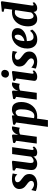

<svg xmlns="http://www.w3.org/2000/svg" viewBox="1610 -2468 1111 4374"><g transform="rotate(-90 2166.0 -281.5)"><path d="M380.5 -446.5H374Q364.5 -461.5 340 -479.5Q315.5 -497.5 280 -497.5Q259.5 -497.5 241.5 -491.2Q223.5 -485 212.5 -472.2Q201.5 -459.5 201.5 -439.5Q201.5 -419.5 211.2 -402.5Q221 -385.5 240.5 -368.5Q260 -351.5 288.5 -331Q317 -311 339.5 -289.2Q362 -267.5 375.2 -238.5Q388.5 -209.5 388.5 -169Q388.5 -123.5 369.8 -90Q351 -56.5 318.5 -34.2Q286 -12 244 -1Q202 10 155.5 10Q124 10 91.2 4.5Q58.5 -1 33.5 -8.8Q8.5 -16.5 -1 -24L23 -122H26.5Q36 -111 56 -97Q76 -83 101.5 -72.8Q127 -62.5 154 -62.5Q172 -62.5 189.8 -69Q207.5 -75.5 219.5 -89.5Q231.5 -103.5 231.5 -126Q231.5 -146 220.5 -163.2Q209.5 -180.5 189.8 -197.8Q170 -215 142.5 -233.5Q119 -249.5 97 -271.5Q75 -293.5 60.8 -324.5Q46.5 -355.5 46.5 -398Q46.5 -447.5 75 -485.2Q103.5 -523 154.8 -544.2Q206 -565.5 274.5 -565.5Q301.5 -565.5 327.8 -562.5Q354 -559.5 373.8 -555.2Q393.5 -551 401 -547.5Z M619 10Q589 10 556.8 -1.8Q524.5 -13.5 502.2 -40.8Q480 -68 479 -114Q479 -131.5 480.8 -152.5Q482.5 -173.5 485.5 -196.5Q488.5 -219.5 492 -243.5Q495.5 -267.5 499 -290.5L526 -469.5L464.5 -507L472 -548.5L666 -565.5L691 -553L658 -288Q655.5 -266.5 652.2 -244.2Q649 -222 646.2 -201.8Q643.5 -181.5 641.8 -165Q640 -148.5 640 -137.5Q640 -114 645 -99.8Q650 -85.5 660 -78.8Q670 -72 686.5 -72Q706 -72 723.8 -79.8Q741.5 -87.5 756.8 -100.2Q772 -113 783.5 -127.5L843 -561H1000L937 -109Q934.5 -90 940.5 -81.2Q946.5 -72.5 957 -72.5Q965.5 -72.5 974.2 -76.8Q983 -81 1001 -94.5L1015 -61Q1009.5 -52 991.8 -35Q974 -18 945 -4Q916 10 878 10Q837.5 10 816.5 -4Q795.5 -18 790.5 -42.5Q790 -45.5 789.5 -49.5Q789 -53.5 789.2 -57.8Q789.5 -62 790 -66.8Q790.5 -71.5 791 -75.5L789 -76.5Q776.5 -61 760.8 -45.8Q745 -30.5 724.2 -17.8Q703.5 -5 677.8 2.5Q652 10 619 10Z M1082 0 1145 -469 1092.5 -498 1100.5 -539 1262.5 -565.5 1288 -548.5 1283 -457 1280 -419.5Q1288.5 -448 1303.2 -474.2Q1318 -500.5 1338.8 -521Q1359.5 -541.5 1385 -553.5Q1410.5 -565.5 1440.5 -565.5Q1453.5 -565.5 1462.2 -562Q1471 -558.5 1474.5 -555.5L1441 -384.5Q1438 -388.5 1423.8 -394.8Q1409.5 -401 1386 -401Q1371 -401 1356.5 -399.5Q1342 -398 1329.2 -395.2Q1316.5 -392.5 1306 -387.8Q1295.5 -383 1288 -376.5L1237 0Z M1462.5 254 1561.5 -469.5 1508.5 -498 1516 -539 1703 -565.5 1727.5 -553 1722 -509Q1737.5 -524 1758 -537Q1778.5 -550 1803.8 -557.8Q1829 -565.5 1860 -565.5Q1915.5 -565.5 1953.2 -540.8Q1991 -516 2010 -469Q2029 -422 2029 -354.5Q2029 -294 2014 -239.2Q1999 -184.5 1971 -139Q1943 -93.5 1902.8 -60Q1862.5 -26.5 1811.2 -8.2Q1760 10 1700.5 10Q1688.5 10 1675.8 8.5Q1663 7 1651 5L1615.5 254ZM1660.5 -63.5Q1671.5 -59.5 1684 -57.5Q1696.5 -55.5 1713 -55.5Q1746 -55.5 1770.8 -72.5Q1795.5 -89.5 1813 -118.8Q1830.5 -148 1841.5 -186.5Q1852.5 -225 1857.5 -268.5Q1862.5 -312 1862.5 -356Q1862.5 -390 1855.2 -418.8Q1848 -447.5 1832.8 -464.5Q1817.5 -481.5 1793 -481.5Q1775 -481.5 1760.5 -474.2Q1746 -467 1734 -455.2Q1722 -443.5 1712 -430Z M2083 0 2146 -469 2093.5 -498 2101.5 -539 2263.5 -565.5 2289 -548.5 2284 -457 2281 -419.5Q2289.5 -448 2304.2 -474.2Q2319 -500.5 2339.8 -521Q2360.5 -541.5 2386 -553.5Q2411.5 -565.5 2441.5 -565.5Q2454.5 -565.5 2463.2 -562Q2472 -558.5 2475.5 -555.5L2442 -384.5Q2439 -388.5 2424.8 -394.8Q2410.5 -401 2387 -401Q2372 -401 2357.5 -399.5Q2343 -398 2330.2 -395.2Q2317.5 -392.5 2307 -387.8Q2296.5 -383 2289 -376.5L2238 0Z M2605 10Q2572 10 2550 0.8Q2528 -8.5 2518 -24.8Q2508 -41 2511 -62Q2513.5 -84.5 2517.8 -115Q2522 -145.5 2527 -183.2Q2532 -221 2538.2 -265.5Q2544.5 -310 2551 -360.8Q2557.5 -411.5 2565 -467.5L2509 -498L2517 -539L2710.5 -565.5L2736.5 -553L2674.5 -109Q2672 -91 2676.2 -81.8Q2680.5 -72.5 2691 -72.5Q2700 -72.5 2710 -77.5Q2720 -82.5 2736.5 -95L2749.5 -61Q2743.5 -53 2725.5 -36Q2707.5 -19 2677.5 -4.5Q2647.5 10 2605 10ZM2661.5 -633Q2629 -633 2605.2 -658.2Q2581.5 -683.5 2583.5 -714Q2585.5 -753.5 2610 -781.2Q2634.5 -809 2679 -809Q2718 -809 2740 -784.5Q2762 -760 2761.5 -731Q2761 -690.5 2737.2 -661.8Q2713.5 -633 2661.5 -633Z M3171 -446.5H3164.5Q3155 -461.5 3130.5 -479.5Q3106 -497.5 3070.5 -497.5Q3050 -497.5 3032 -491.2Q3014 -485 3003 -472.2Q2992 -459.5 2992 -439.5Q2992 -419.5 3001.8 -402.5Q3011.5 -385.5 3031 -368.5Q3050.5 -351.5 3079 -331Q3107.5 -311 3130 -289.2Q3152.5 -267.5 3165.8 -238.5Q3179 -209.5 3179 -169Q3179 -123.5 3160.2 -90Q3141.5 -56.5 3109 -34.2Q3076.5 -12 3034.5 -1Q2992.5 10 2946 10Q2914.5 10 2881.8 4.5Q2849 -1 2824 -8.8Q2799 -16.5 2789.5 -24L2813.5 -122H2817Q2826.5 -111 2846.5 -97Q2866.5 -83 2892 -72.8Q2917.5 -62.5 2944.5 -62.5Q2962.5 -62.5 2980.2 -69Q2998 -75.5 3010 -89.5Q3022 -103.5 3022 -126Q3022 -146 3011 -163.2Q3000 -180.5 2980.2 -197.8Q2960.5 -215 2933 -233.5Q2909.5 -249.5 2887.5 -271.5Q2865.5 -293.5 2851.2 -324.5Q2837 -355.5 2837 -398Q2837 -447.5 2865.5 -485.2Q2894 -523 2945.2 -544.2Q2996.5 -565.5 3065 -565.5Q3092 -565.5 3118.2 -562.5Q3144.5 -559.5 3164.2 -555.2Q3184 -551 3191.5 -547.5Z M3679.5 -105.5Q3666.5 -84.5 3636.8 -57Q3607 -29.5 3561.5 -9Q3516 11.5 3455 11.5Q3398 11.5 3358.2 -7.5Q3318.5 -26.5 3294 -58.5Q3269.5 -90.5 3258.5 -130.2Q3247.5 -170 3247 -211.5Q3246.5 -289 3269.8 -354.2Q3293 -419.5 3335 -467.5Q3377 -515.5 3434 -542.2Q3491 -569 3557 -569Q3611 -569 3645 -552.8Q3679 -536.5 3695.2 -508.8Q3711.5 -481 3712.5 -447Q3714 -398.5 3695.2 -362.2Q3676.5 -326 3644.5 -300.2Q3612.5 -274.5 3573 -258Q3533.5 -241.5 3492.5 -233.8Q3451.5 -226 3416 -225Q3416 -187.5 3421.8 -159.2Q3427.5 -131 3439.2 -112Q3451 -93 3468 -83.2Q3485 -73.5 3506.5 -73.5Q3544.5 -73.5 3571.5 -86.5Q3598.5 -99.5 3617.5 -118.2Q3636.5 -137 3650 -154ZM3522 -502.5Q3493.5 -502.5 3474.2 -481.2Q3455 -460 3442.8 -426.5Q3430.5 -393 3424 -354.5Q3417.5 -316 3416 -281.5Q3433 -282.5 3453.2 -289.5Q3473.5 -296.5 3493 -309Q3512.5 -321.5 3528.8 -340Q3545 -358.5 3554.2 -382.2Q3563.5 -406 3562.5 -435Q3561 -469 3550.8 -485.8Q3540.5 -502.5 3522 -502.5Z M4226.5 -110Q4224 -92 4227.8 -82.2Q4231.5 -72.5 4243.5 -72.5Q4250.5 -72.5 4260.8 -76.8Q4271 -81 4288.5 -94.5L4302.5 -60.5Q4296 -53 4278.8 -36Q4261.5 -19 4233 -4.5Q4204.5 10 4165.5 10Q4124.5 10 4105.2 -9Q4086 -28 4082 -63L4081 -74Q4068 -54.5 4045.8 -35Q4023.5 -15.5 3992 -2.8Q3960.5 10 3919.5 10Q3860 10 3823 -18.8Q3786 -47.5 3769 -94.2Q3752 -141 3752 -195Q3752 -251.5 3764.8 -305.8Q3777.5 -360 3803.5 -406.8Q3829.5 -453.5 3868.8 -489.5Q3908 -525.5 3961.5 -545.5Q4015 -565.5 4082 -565.5Q4094 -565.5 4107.2 -564Q4120.5 -562.5 4133 -560L4156.5 -736.5L4081 -757.5L4090 -795.5L4298.5 -817L4325.5 -803ZM4122.5 -490.5Q4111.5 -495 4098.5 -497.5Q4085.5 -500 4071 -500Q4035 -500 4008.8 -481.5Q3982.5 -463 3964.8 -431.8Q3947 -400.5 3936.2 -361.5Q3925.5 -322.5 3921 -280.5Q3916.5 -238.5 3916.5 -199.5Q3916.5 -162 3925 -133.2Q3933.5 -104.5 3949.2 -88.8Q3965 -73 3986.5 -73Q4004 -73 4019 -80.8Q4034 -88.5 4047 -101.2Q4060 -114 4068.5 -127Z"/></g></svg>

Font: Merriweather 24pt Black
Style: Italic
Weight: 900
Italic angle: -7.8°
Designer: Eben Sorkin
Foundry: Eben Sorkin
Version: Version 2.101